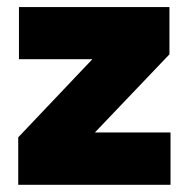

<svg xmlns="http://www.w3.org/2000/svg" viewBox="-20 -512 523 532"><path d="M452.5 -145V0H30.5V-131.5L236 -348H32.5V-492.5H449.5V-361.5L243 -145Z"/></svg>

Font: Anek Gujarati Medium ExtraBold
Style: Regular
Weight: 800
Version: Version 1.003